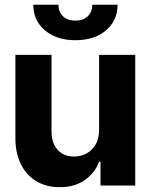

<svg xmlns="http://www.w3.org/2000/svg" viewBox="-20 -775 629 802"><path d="M393.9 -232V-545.9H544.9V0H399.8V-99.2H393.9Q375.6 -51.6 333 -22.1Q290.3 7.3 228.9 6.8Q174.1 6.8 132.5 -17.7Q90.9 -42.3 67.6 -88.3Q44.3 -134.4 44.3 -198V-545.9H195.3V-224.6Q195.3 -177 221.2 -148.8Q247.1 -120.6 290.2 -121.1Q317.4 -121.1 340.9 -133.6Q364.5 -146.1 379.2 -170.8Q393.9 -195.6 393.9 -232ZM295.1 -607Q216.8 -607 168 -648Q119.1 -689 119.1 -755.1H224.2Q224.2 -724.8 243.3 -706.8Q262.3 -688.9 295.1 -688.9Q327.3 -688.9 346.4 -706.8Q365.4 -724.8 365.4 -755.1H471.1Q471.1 -689 422.4 -648Q373.7 -607 295.1 -607Z"/></svg>

Font: Inter Tight
Style: Regular
Weight: 400
Designer: Rasmus Andersson
Foundry: rsms
Version: Version 3.002